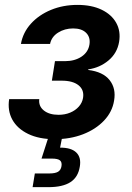

<svg xmlns="http://www.w3.org/2000/svg" viewBox="-20 -564 542 788"><path d="M204.6 7.3Q140.1 7.3 95.5 -14.4Q50.8 -36.1 30.5 -73.2Q10.3 -110.4 17.6 -157.2H141.1Q137.7 -128.4 159.9 -110.6Q182.1 -92.8 220.2 -92.8Q246.6 -92.8 268.1 -101.8Q289.6 -110.8 303.5 -126.5Q317.4 -142.1 320.8 -162.1Q326.2 -194.8 302.5 -213.9Q278.8 -232.9 233.4 -232.9H192.9L205.6 -313H246.6Q286.6 -313 314.5 -331.5Q342.3 -350.1 347.2 -381.8Q351.6 -411.1 333.5 -429.2Q315.4 -447.3 280.3 -447.3Q245.6 -447.3 218.5 -430.2Q191.4 -413.1 185.5 -383.8H65.9Q74.2 -430.7 106.9 -466.8Q139.6 -502.9 189.2 -523.4Q238.8 -543.9 297.9 -543.9Q356 -543.9 397 -524.2Q438 -504.4 457 -470.2Q476.1 -436 468.8 -392.1Q460.9 -345.7 425.3 -315.9Q389.6 -286.1 342.3 -279.3L341.8 -276.9Q402.8 -269.5 429.9 -235.1Q457 -200.7 448.2 -150.9Q440.9 -105 407 -69.1Q373 -33.2 320.6 -12.9Q268.1 7.3 204.6 7.3ZM113.8 204.1 123 147.9H182.6Q206.5 147.9 218.3 140.9Q230 133.8 232.4 117.7Q234.9 101.6 226.1 94.2Q217.3 86.9 192.9 86.9H150.4L185.5 -22H238.3L234.9 0L226.6 42Q272 41.5 293 61.8Q314 82 307.6 119.6Q300.8 163.1 269 183.6Q237.3 204.1 178.7 204.1Z"/></svg>

Font: Inter 20pt SemiBold
Style: Italic
Weight: 600
Italic angle: -9.3988°
Version: Version 4.001;git-66647c0bb